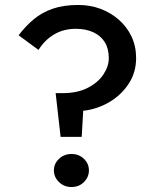

<svg xmlns="http://www.w3.org/2000/svg" viewBox="-20 -734 625 773"><path d="M418 -500Q418 -467 396.5 -434.5Q375 -402 333.5 -380.5Q292 -359 232 -359H204L224 -183H309L315 -288Q370 -294 418.5 -322Q467 -350 497.5 -396Q528 -442 528 -500Q528 -548 509.5 -587Q491 -626 458.5 -654.5Q426 -683 384.5 -698.5Q343 -714 295 -714Q236 -714 192.5 -699Q149 -684 116 -656.5Q83 -629 55 -592L135 -533Q160 -573 198 -595.5Q236 -618 285 -618Q326 -618 356 -604Q386 -590 402 -564Q418 -538 418 -500ZM197 -48Q197 -21 217.5 -1Q238 19 268 19Q298 19 318 -1Q338 -21 338 -48Q338 -75 318 -94.5Q298 -114 268 -114Q238 -114 217.5 -94.5Q197 -75 197 -48Z"/></svg>

Font: Jost Medium
Style: Regular
Weight: 500
Version: Version 3.710